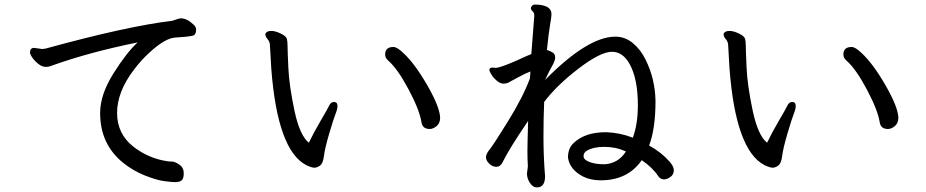

<svg xmlns="http://www.w3.org/2000/svg" viewBox="-20 -775 4040 838"><path d="M745 20Q762 20 772 13Q782 6 782 -19Q782 -43 763 -56.5Q744 -70 727.5 -70Q711 -70 685 -76Q617 -92 562 -135Q491 -191 491 -282Q491 -374 564 -470Q596 -513 635 -548Q701 -608 744 -611Q798 -614 820 -619Q836 -622 836 -647Q835 -660 822 -670Q796 -695 768 -695Q756 -693 747.5 -689.5Q739 -686 730 -684Q536 -661 179 -563Q169 -561 165 -561L129 -566Q111 -566 111 -546Q111 -538 121.5 -523Q132 -508 148 -495.5Q164 -483 180 -483Q194 -483 213 -491Q374 -548 581 -590Q534 -548 475.5 -455Q417 -362 417 -282Q417 -145 518 -64Q562 -29 612.5 -9Q663 11 696.5 15.5Q730 20 745 20Z M1856 -212Q1870 -212 1885.5 -224.5Q1901 -237 1901 -262Q1899 -309 1844.5 -403.5Q1790 -498 1740 -544Q1713 -570 1697 -570Q1661 -570 1661 -537Q1661 -522 1675 -510Q1716 -474 1764 -383.5Q1812 -293 1820 -239Q1825 -212 1856 -212ZM1352 -43Q1364 -43 1377 -52.5Q1390 -62 1394 -95Q1398 -128 1417 -192.5Q1436 -257 1444.5 -278Q1453 -299 1453 -312Q1453 -330 1438 -330Q1424 -330 1416.5 -314Q1409 -298 1379.5 -248Q1350 -198 1328 -152Q1288 -184 1265 -293Q1242 -402 1238.5 -479.5Q1235 -557 1235 -575.5Q1235 -594 1232 -605.5Q1229 -617 1205.5 -628.5Q1182 -640 1164 -640Q1143 -640 1138 -627Q1138 -615 1147.5 -604.5Q1157 -594 1158 -580Q1160 -535 1164 -476Q1191 -119 1317 -54Q1341 -43 1352 -43Z M2619 -58Q2578 -58 2552.5 -68Q2527 -78 2527 -93Q2527 -109 2541 -117Q2569 -134 2618 -134Q2668 -134 2712 -114Q2679 -62 2619 -58ZM2323 43Q2359 43 2359 -6Q2352 -89 2352 -180Q2352 -254 2355 -330Q2410 -403 2505.5 -476Q2601 -549 2651 -549Q2699 -549 2729 -494Q2764 -429 2764 -316Q2764 -233 2742 -174Q2686 -196 2625 -198Q2532 -198 2483 -150Q2459 -128 2459 -87Q2467 -33 2528 -3Q2560 12 2602 12Q2720 12 2781 -76Q2830 -42 2853 -6Q2863 8 2878 8Q2891 8 2906 -2.5Q2921 -13 2921 -32Q2921 -49 2902 -70Q2867 -110 2813 -140Q2841 -212 2841 -335Q2839 -433 2797 -516Q2776 -559 2742 -587Q2708 -615 2666 -615Q2545 -615 2359 -426Q2378 -467 2390.5 -488.5Q2403 -510 2403 -524Q2403 -538 2394 -544.5Q2385 -551 2367 -557Q2375 -634 2381 -668Q2387 -702 2387 -713Q2387 -755 2314 -755Q2302 -755 2297 -741Q2297 -733 2302 -728.5Q2307 -724 2309.5 -719.5Q2312 -715 2312 -706L2299 -539Q2283 -533 2231 -509Q2162 -479 2144 -479L2129 -480Q2116 -480 2116 -470Q2116 -464 2124.5 -450Q2133 -436 2148 -423Q2163 -410 2177 -410Q2190 -410 2197 -413.5Q2204 -417 2238.5 -436Q2273 -455 2295 -463L2293 -433Q2262 -350 2197.5 -246Q2133 -142 2117 -122.5Q2101 -103 2101 -89Q2101 -75 2115 -61Q2129 -47 2146 -47Q2164 -47 2173 -66Q2205 -130 2285 -247Q2282 -144 2282 -114Q2282 -77 2284 -49L2280 -18Q2280 4 2293 23.5Q2306 43 2323 43Z M3856 -212Q3870 -212 3885.5 -224.5Q3901 -237 3901 -262Q3899 -309 3844.5 -403.5Q3790 -498 3740 -544Q3713 -570 3697 -570Q3661 -570 3661 -537Q3661 -522 3675 -510Q3716 -474 3764 -383.5Q3812 -293 3820 -239Q3825 -212 3856 -212ZM3352 -43Q3364 -43 3377 -52.5Q3390 -62 3394 -95Q3398 -128 3417 -192.5Q3436 -257 3444.5 -278Q3453 -299 3453 -312Q3453 -330 3438 -330Q3424 -330 3416.5 -314Q3409 -298 3379.5 -248Q3350 -198 3328 -152Q3288 -184 3265 -293Q3242 -402 3238.5 -479.5Q3235 -557 3235 -575.5Q3235 -594 3232 -605.5Q3229 -617 3205.5 -628.5Q3182 -640 3164 -640Q3143 -640 3138 -627Q3138 -615 3147.5 -604.5Q3157 -594 3158 -580Q3160 -535 3164 -476Q3191 -119 3317 -54Q3341 -43 3352 -43Z"/></svg>

Font: LXGW WenKai Mono TC
Style: Bold
Weight: 700
Designer: LXGW / Fontworks Inc.
Foundry: LXGW / Fontworks Inc.
Version: Version 1.330